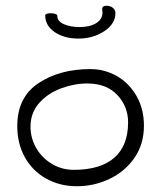

<svg xmlns="http://www.w3.org/2000/svg" viewBox="-20 -646 560 667"><path d="M40 -208Q40 -308 113.5 -357Q187 -406 294 -406Q343 -406 385.5 -382Q428 -358 454 -313Q480 -268 480 -209Q480 -145 447 -97.5Q414 -50 360.5 -24.5Q307 1 247 1Q188 1 140.5 -25.5Q93 -52 66.5 -99.5Q40 -147 40 -208ZM425 -221Q425 -276 387.5 -316Q350 -356 283 -356Q238 -356 192 -339Q146 -322 116 -288Q86 -254 86 -206Q86 -166 106 -131.5Q126 -97 160.5 -76.5Q195 -56 236 -56Q329 -56 377 -98Q425 -140 425 -221ZM137 -593Q138 -600 158 -600Q166 -600 172.5 -597.5Q179 -595 179 -591Q179 -572 202 -562Q225 -552 257 -552Q292 -552 314 -565.5Q336 -579 336 -602Q336 -608 335 -611V-615Q335 -626 350 -626Q364 -626 372.5 -618.5Q381 -611 381 -601Q381 -563 342 -537.5Q303 -512 253 -512Q203 -512 170 -534.5Q137 -557 137 -593Z"/></svg>

Font: Indie Flower
Style: Regular
Weight: 400
Designer: Kimberly Geswein
Foundry: Kimberly Geswein
Version: Version 2.000